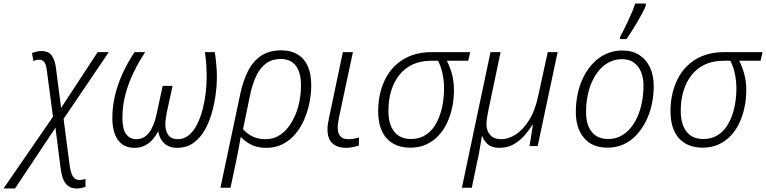

<svg xmlns="http://www.w3.org/2000/svg" viewBox="-120 -827 4337 1087"><path d="M-100 240 180 -166 145 -429Q141 -462 130.5 -475.5Q120 -489 101 -489Q93 -489 85 -487Q77 -485 69 -482L61 -527Q72 -531 86 -534.5Q100 -538 114 -538Q156 -538 174 -511Q192 -484 197 -440L226 -216L433 -532H496L240 -154L274 107Q280 150 292 171Q304 192 329 192Q340 192 348 190Q356 188 364 186V231Q354 234 341.5 237Q329 240 315 240Q283 240 264 224.5Q245 209 235.5 181.5Q226 154 222 117L194 -104L-35 240Z M641 10Q580 10 548 -34.5Q516 -79 516 -159Q516 -223 531 -286.5Q546 -350 574.5 -412Q603 -474 642 -532H702Q665 -476 636 -416Q607 -356 590 -292Q573 -228 573 -161Q573 -95 594.5 -67Q616 -39 652 -39Q696 -39 724.5 -77Q753 -115 767 -183L801 -341H857L824 -189Q822 -177 820 -165.5Q818 -154 817 -144Q816 -134 816 -125Q816 -84 833.5 -61.5Q851 -39 885 -39Q922 -39 949.5 -62Q977 -85 996 -123Q1015 -161 1027 -207Q1039 -253 1044.5 -300.5Q1050 -348 1050 -389Q1050 -428 1047.5 -464Q1045 -500 1040 -532H1096Q1101 -500 1104.5 -462.5Q1108 -425 1108 -387Q1108 -345 1101 -292.5Q1094 -240 1079 -187Q1064 -134 1038.5 -89.5Q1013 -45 974.5 -17.5Q936 10 882 10Q851 10 828.5 -2.5Q806 -15 793 -36Q780 -57 776 -85Q761 -56 741.5 -34.5Q722 -13 697 -1.5Q672 10 641 10Z M1241 -299Q1257 -372 1285 -426.5Q1313 -481 1358.5 -511.5Q1404 -542 1473 -542Q1527 -542 1565 -519Q1603 -496 1622.5 -452Q1642 -408 1642 -344Q1642 -298 1632.5 -248.5Q1623 -199 1603.5 -153Q1584 -107 1553.5 -70Q1523 -33 1481.5 -11.5Q1440 10 1387 10Q1337 10 1302 -8Q1267 -26 1243 -52Q1237 -16 1231 15Q1225 46 1218 80L1185 236H1128ZM1383 -39Q1424 -39 1456 -57.5Q1488 -76 1512 -107Q1536 -138 1552.5 -177.5Q1569 -217 1576.5 -260Q1584 -303 1584 -344Q1584 -415 1555.5 -454Q1527 -493 1469 -493Q1421 -493 1387 -468.5Q1353 -444 1331 -398Q1309 -352 1295 -285L1256 -96Q1276 -72 1308 -55.5Q1340 -39 1383 -39Z M1839 10Q1791 10 1762.5 -15Q1734 -40 1734 -96Q1734 -111 1736.5 -126.5Q1739 -142 1743 -161L1821 -532H1878L1799 -161Q1796 -146 1794 -131Q1792 -116 1792 -104Q1792 -73 1806.5 -56Q1821 -39 1850 -39Q1866 -39 1881.5 -41.5Q1897 -44 1912 -49V-3Q1900 1 1879 5.5Q1858 10 1839 10Z M2203 9Q2117 9 2069 -44Q2021 -97 2021 -198Q2021 -254 2033.5 -304Q2046 -354 2070 -395.5Q2094 -437 2131 -468Q2168 -499 2216.5 -515.5Q2265 -532 2325 -532H2542L2531 -483H2410Q2426 -452 2438 -410.5Q2450 -369 2450 -314Q2450 -268 2440.5 -221.5Q2431 -175 2412 -133.5Q2393 -92 2363.5 -60Q2334 -28 2294 -9.5Q2254 9 2203 9ZM2207 -40Q2245 -40 2275.5 -55Q2306 -70 2328 -97Q2350 -124 2364.5 -160Q2379 -196 2386.5 -238.5Q2394 -281 2394 -326Q2394 -371 2385 -411.5Q2376 -452 2360 -483H2322Q2261 -483 2215.5 -461.5Q2170 -440 2140 -401.5Q2110 -363 2094.5 -312Q2079 -261 2079 -200Q2079 -123 2112 -81.5Q2145 -40 2207 -40Z M2495 236 2657 -532H2714L2643 -193Q2638 -167 2636 -151Q2634 -135 2634 -124Q2634 -87 2655 -63Q2676 -39 2718 -39Q2758 -39 2799 -65Q2840 -91 2874.5 -145Q2909 -199 2927 -284L2981 -532H3037L2924 0H2878L2897 -119H2893Q2875 -89 2848.5 -59Q2822 -29 2787 -9.5Q2752 10 2706 10Q2667 10 2644 -8.5Q2621 -27 2611 -55H2608Q2605 -38 2601 -13.5Q2597 11 2592.5 37Q2588 63 2582 86L2551 236Z M3319 9Q3233 9 3186.5 -46Q3140 -101 3140 -192Q3140 -248 3151.5 -300Q3163 -352 3186 -396Q3209 -440 3241 -472.5Q3273 -505 3314 -523Q3355 -541 3403 -541Q3460 -541 3499.5 -515.5Q3539 -490 3560 -445Q3581 -400 3581 -340Q3581 -287 3570 -236Q3559 -185 3537 -141Q3515 -97 3483.5 -63Q3452 -29 3411 -10Q3370 9 3319 9ZM3324 -40Q3359 -40 3389.5 -54.5Q3420 -69 3444.5 -96Q3469 -123 3486.5 -160.5Q3504 -198 3513.5 -245Q3523 -292 3523 -345Q3523 -385 3510 -418Q3497 -451 3470.5 -471.5Q3444 -492 3401 -492Q3366 -492 3334.5 -477.5Q3303 -463 3278 -436Q3253 -409 3235 -371.5Q3217 -334 3207.5 -288.5Q3198 -243 3198 -191Q3198 -121 3230 -80.5Q3262 -40 3324 -40ZM3390 -617Q3400 -635 3412 -659Q3424 -683 3436 -708.5Q3448 -734 3458.5 -759.5Q3469 -785 3476 -807H3536V-795Q3529 -776 3516 -752Q3503 -728 3488 -702Q3473 -676 3457 -651Q3441 -626 3427 -606H3390Z M3858 9Q3772 9 3724 -44Q3676 -97 3676 -198Q3676 -254 3688.5 -304Q3701 -354 3725 -395.5Q3749 -437 3786 -468Q3823 -499 3871.5 -515.5Q3920 -532 3980 -532H4197L4186 -483H4065Q4081 -452 4093 -410.5Q4105 -369 4105 -314Q4105 -268 4095.5 -221.5Q4086 -175 4067 -133.5Q4048 -92 4018.5 -60Q3989 -28 3949 -9.5Q3909 9 3858 9ZM3862 -40Q3900 -40 3930.5 -55Q3961 -70 3983 -97Q4005 -124 4019.5 -160Q4034 -196 4041.5 -238.5Q4049 -281 4049 -326Q4049 -371 4040 -411.5Q4031 -452 4015 -483H3977Q3916 -483 3870.5 -461.5Q3825 -440 3795 -401.5Q3765 -363 3749.5 -312Q3734 -261 3734 -200Q3734 -123 3767 -81.5Q3800 -40 3862 -40Z"/></svg>

Font: Noto Sans Display Light
Style: Italic
Weight: 300
Italic angle: -12°
Designer: Monotype Design Team
Foundry: Monotype Imaging Inc.
Version: Version 2.003